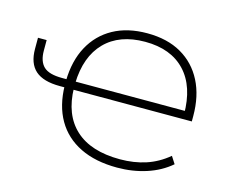

<svg xmlns="http://www.w3.org/2000/svg" viewBox="-101 -855 1207 1006"><g transform="rotate(15 503.0 -352.5)"><path d="M609 8Q491 8 407.5 -33Q324 -74 279.5 -151Q235 -228 233 -337L244 -327H209Q119 -327 76 -365Q33 -403 33 -482V-542H80V-485Q80 -427 109 -399Q138 -371 209 -371H242L233 -362Q235 -471 277.5 -549.5Q320 -628 397 -670.5Q474 -713 581 -713Q690 -713 766.5 -669Q843 -625 884 -545Q925 -465 925 -356V-327H273L283 -337Q286 -192 370 -115Q454 -38 612 -38Q688 -38 752 -59Q816 -80 871 -126L896 -87Q841 -40 767 -16Q693 8 609 8ZM582 -667Q443 -667 365 -587.5Q287 -508 283 -362L274 -371H888L876 -352Q876 -503 799 -585Q722 -667 582 -667Z"/></g></svg>

Font: Nunito Sans 10pt SemiExpanded ExtraLight
Style: Regular
Weight: 250
Width: 6
Designer: Vernon Adams
Foundry: Vernon Adams
Version: Version 3.101;gftools[0.9.27]